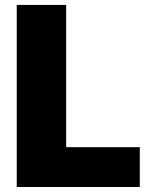

<svg xmlns="http://www.w3.org/2000/svg" viewBox="-20 -747 611 767"><path d="M46.9 0V-727.3H244.3V-159.1H538.4V0Z"/></svg>

Font: Karasuma Gothic
Style: Black
Weight: 900
Designer: Rasmus Andersson / Ryoko Nishizuka
Foundry: Genbu
Version: Version 1.00